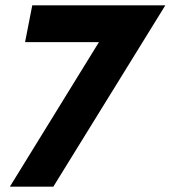

<svg xmlns="http://www.w3.org/2000/svg" viewBox="-20 -700 640 720"><path d="M351 -542H74L101 -680H600L180 0H17Z"/></svg>

Font: Teachers
Style: Bold Italic
Weight: 700
Designer: Alfredo Marco Pradil & Chank Diesel
Version: Version 0.009